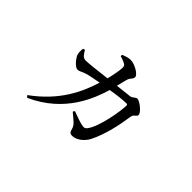

<svg xmlns="http://www.w3.org/2000/svg" viewBox="-105 -860 1210 1210"><g transform="rotate(45 500.0 -255.5)"><path d="M548 -394C555 -420 560 -446 565 -462C573 -492 591 -492 591 -514C591 -536 531 -571 494 -571C475 -571 450 -562 433 -555V-543C448 -538 466 -533 479 -525C490 -520 493 -513 493 -498C493 -476 483 -425 473 -385C393 -375 317 -367 296 -367C271 -367 259 -389 245 -412L232 -408C230 -388 229 -371 235 -354C244 -332 278 -290 300 -290C318 -290 329 -301 352 -308C372 -315 419 -324 457 -331C422 -217 359 -75 190 47L201 60C436 -45 505 -245 535 -343C581 -351 637 -358 670 -358C676 -358 679 -354 679 -348C679 -300 651 -131 606 -74C596 -61 588 -59 569 -63C551 -66 514 -79 474 -94L466 -82C513 -43 533 -29 540 -2C545 21 552 29 572 29C609 29 651 -4 671 -44C713 -128 735 -234 747 -318C751 -343 775 -343 775 -361C775 -383 718 -428 697 -428C682 -428 673 -408 653 -406Z"/></g></svg>

Font: Source Han Serif JP Medium
Style: Regular
Weight: 500
Designer: Ryoko NISHIZUKA 西塚涼子 (kana & ideographs); Frank Grießhammer (Latin, Greek & Cyrillic); Wenlong ZHANG 张文龙 (bopomofo); San
Foundry: Adobe Systems Incorporated
Version: Version 1.001;PS 1.001;hotconv 16.6.54;makeotf.lib2.5.65590